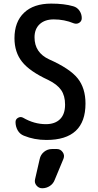

<svg xmlns="http://www.w3.org/2000/svg" viewBox="-20 -760 540 1056"><path d="M245.1 -320.3Q143.6 -367.2 101.6 -419.9Q59.6 -472.7 59.6 -549.8Q59.6 -639.6 112.3 -689.9Q165 -740.2 261.7 -740.2Q333 -740.2 382.8 -725.6Q404.3 -719.7 417 -701.2Q429.7 -682.6 429.7 -660.2Q429.7 -643.6 416 -634.8Q402.3 -626 385.7 -631.8Q334 -653.3 275.4 -653.3Q226.6 -653.3 198.2 -627Q169.9 -600.6 169.9 -554.7Q169.9 -470.7 250 -433.6Q364.3 -382.8 407.2 -329.1Q450.2 -275.4 450.2 -190.4Q450.2 9.8 235.4 9.8Q168 9.8 111.3 -13.7Q88.9 -22.5 77.1 -43.5Q65.4 -64.5 65.4 -88.9Q65.4 -104.5 79.6 -112.3Q93.8 -120.1 107.4 -112.3Q168 -77.1 232.4 -77.1Q282.2 -77.1 310.1 -104.5Q337.9 -131.8 337.9 -184.6Q337.9 -233.4 316.4 -264.6Q294.9 -295.9 245.1 -320.3ZM266.6 59.6H293Q312.5 59.6 324.7 76.7Q336.9 93.8 329.1 113.3L281.2 228.5Q273.4 250 254.4 262.7Q235.4 275.4 211.9 275.4Q193.4 275.4 180.7 260.3Q168 245.1 172.9 225.6L198.2 115.2Q203.1 90.8 222.2 75.2Q241.2 59.6 266.6 59.6Z"/></svg>

Font: Rounded Mgen+ 1mn medium
Style: Regular
Weight: 500
Designer: [Source Han Sans]
Ryoko NISHIZUKA  (kana & ideographs); Paul D. Hunt (Latin, Greek & Cyrillic); Wenlong ZHANG  (bopomofo
Version: Version 1.059.20150602